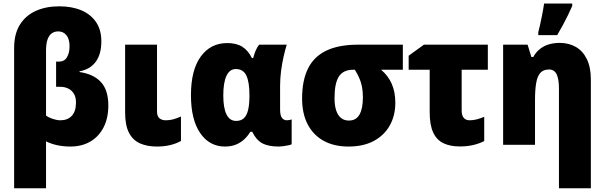

<svg xmlns="http://www.w3.org/2000/svg" viewBox="-20 -800 3342 1061"><path d="M307.6 -765.1Q377.4 -765.1 429.7 -742.9Q481.9 -720.7 511 -677.7Q540 -634.8 540 -571.8Q540 -500 508.8 -458.3Q477.5 -416.5 419.4 -405.8V-401.9Q496.1 -391.1 537.4 -346.9Q578.6 -302.7 578.6 -216.8Q578.6 -147.5 552.5 -96.4Q526.4 -45.4 479.2 -17.8Q432.1 9.8 369.1 9.8Q329.6 9.8 294.4 2Q259.3 -5.9 234.4 -19V240.2H58.1V-535.2Q58.1 -612.3 89.8 -663.3Q121.6 -714.4 177.7 -739.7Q233.9 -765.1 307.6 -765.1ZM302.2 -626.5Q281.7 -626.5 266.6 -616.2Q251.5 -606 242.9 -582.5Q234.4 -559.1 234.4 -519.5V-161.6Q246.6 -151.4 270.5 -143.3Q294.4 -135.3 314 -135.3Q353.5 -135.3 376.7 -159.9Q399.9 -184.6 399.9 -233.4Q399.9 -263.7 387.9 -282.7Q376 -301.8 356.4 -311Q336.9 -320.3 314 -320.3H290V-459.5H306.2Q335.4 -459.5 349.9 -483.4Q364.3 -507.3 364.3 -544.9Q364.3 -584 347.2 -605.2Q330.1 -626.5 302.2 -626.5Z M847.7 -553.2V-184.1Q847.7 -156.7 861.6 -146Q875.5 -135.3 895.5 -135.3Q918 -135.3 936.8 -140.4Q955.6 -145.5 980 -156.2V-21Q953.6 -6.3 920.7 1.7Q887.7 9.8 847.2 9.8Q793 9.8 753.4 -7.8Q713.9 -25.4 692.6 -66.7Q671.4 -107.9 671.4 -178.7V-553.2Z M1284.7 -131.8Q1311 -131.8 1327.1 -146.2Q1343.3 -160.6 1350.8 -191.4Q1358.4 -222.2 1358.4 -270V-274.9Q1358.4 -346.7 1341.3 -382.6Q1324.2 -418.5 1283.2 -418.5Q1249 -418.5 1231.4 -380.9Q1213.9 -343.3 1213.9 -272.9Q1213.9 -203.1 1231.7 -167.5Q1249.5 -131.8 1284.7 -131.8ZM1223.6 9.8Q1137.2 9.8 1086.2 -64.7Q1035.2 -139.2 1035.2 -273.9Q1035.2 -413.1 1089.4 -487.5Q1143.6 -562 1235.8 -562Q1286.6 -562 1319.1 -541.5Q1351.6 -521 1372.1 -479H1378.9Q1384.8 -500.5 1392.8 -520.3Q1400.9 -540 1412.1 -553.2H1564.5Q1556.2 -525.9 1547.6 -489Q1539.1 -452.1 1533.4 -409.9Q1527.8 -367.7 1527.8 -324.2V-194.3Q1527.8 -161.6 1538.3 -148.4Q1548.8 -135.3 1564.9 -135.3Q1571.8 -135.3 1579.6 -136.7Q1587.4 -138.2 1591.8 -140.1V-2.9Q1587.4 0 1574 2.9Q1560.5 5.9 1545.7 7.8Q1530.8 9.8 1521 9.8Q1461.9 9.8 1428.5 -8.8Q1395 -27.3 1374 -71.8H1363.3Q1348.6 -47.4 1328.6 -29.1Q1308.6 -10.7 1282.5 -0.5Q1256.3 9.8 1223.6 9.8Z M2164.6 -232.9Q2164.6 -161.1 2133.8 -106.4Q2103 -51.8 2045.4 -21Q1987.8 9.8 1906.2 9.8Q1825.7 9.8 1768.3 -22Q1710.9 -53.7 1680.2 -113Q1649.4 -172.4 1649.4 -255.9Q1649.4 -355.5 1682.1 -421.4Q1714.8 -487.3 1783.4 -520.3Q1852.1 -553.2 1960.4 -553.2H2206.1V-414.6H2085.9Q2125 -381.8 2144.8 -336.7Q2164.6 -291.5 2164.6 -232.9ZM1828.6 -256.8Q1828.6 -217.8 1837.6 -190.2Q1846.7 -162.6 1864.3 -148.2Q1881.8 -133.8 1908.2 -133.8Q1947.8 -133.8 1966.6 -167Q1985.4 -200.2 1985.4 -262.2Q1985.4 -295.4 1980.2 -321Q1975.1 -346.7 1965.3 -368.9Q1955.6 -391.1 1940.9 -414.6H1931.6Q1877.4 -414.6 1853 -377.7Q1828.6 -340.8 1828.6 -256.8Z M2675.8 -553.2V-414.6H2531.2V-188.5Q2531.2 -162.6 2542.5 -148.9Q2553.7 -135.3 2575.7 -135.3Q2595.2 -135.3 2614.5 -140.4Q2633.8 -145.5 2655.8 -154.3V-20.5Q2629.4 -6.8 2595.9 1.2Q2562.5 9.3 2521 9.3Q2467.8 9.3 2430.4 -8.5Q2393.1 -26.4 2373.8 -67.9Q2354.5 -109.4 2354.5 -179.7V-414.6H2238.3V-492.2L2322.8 -553.2Z M3072.3 -563Q3123.5 -563 3162.4 -540.5Q3201.2 -518.1 3223.1 -472.9Q3245.1 -427.7 3245.1 -359.9V240.2H3068.8V-311.5Q3068.8 -361.3 3056.4 -388.7Q3043.9 -416 3013.7 -416Q2983.9 -416 2967 -398.4Q2950.2 -380.9 2943.4 -343.8Q2936.5 -306.6 2936.5 -247.6V0H2760.3V-553.2H2895.5L2916.5 -484.9H2926.8Q2941.9 -512.2 2963.9 -529.5Q2985.8 -546.9 3013.4 -554.9Q3041 -563 3072.3 -563ZM2954.6 -606V-622.1Q2958 -635.3 2962.9 -656.2Q2967.8 -677.2 2972.4 -700.4Q2977.1 -723.6 2981 -745.1Q2984.9 -766.6 2986.8 -780.3H3142.1V-767.1Q3130.9 -741.2 3117.9 -714.8Q3105 -688.5 3090.6 -661.6Q3076.2 -634.8 3059.1 -606Z"/></svg>

Font: Open Sans SemiCondensed ExtraBold
Style: Regular
Weight: 800
Width: 4
Designer: Monotype Design Team
Foundry: Monotype Imaging Inc.
Version: Version 3.000